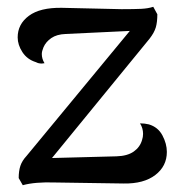

<svg xmlns="http://www.w3.org/2000/svg" viewBox="-20 -537 533 565"><path d="M471 -90Q471 -48 437 -22Q403 4 344 3L142 0Q83 -2 47 8L35 -13Q35 -34 40 -49Q45 -64 58 -78L362 -446L173 -437Q147 -436 131 -425Q115 -414 108 -398Q103 -386 103 -378Q103 -364 111 -351L103 -350Q93 -350 86 -354Q60 -362 46 -383.5Q32 -405 32 -427Q32 -466 65 -490.5Q98 -515 162 -514L338 -510Q375 -510 395.5 -511Q416 -512 431 -517L443 -495Q443 -472 438.5 -456.5Q434 -441 420 -423L133 -72L323 -77Q355 -78 373.5 -91Q392 -104 398 -125Q401 -134 401 -143Q401 -160 392 -174Q406 -174 418 -171Q445 -163 458 -138.5Q471 -114 471 -90Z"/></svg>

Font: Arima Madurai Medium
Style: Regular
Weight: 500
Designer: Joana Correia and Natanael Gama
Foundry: NDISCOVER
Version: Version 1.020